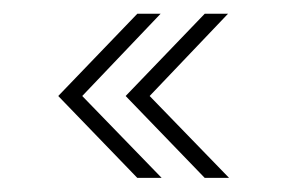

<svg xmlns="http://www.w3.org/2000/svg" viewBox="-20 -404 406 272"><path d="M270 -152 158 -268 270 -384.5H303L192 -268L304.5 -152ZM174.5 -152 62.5 -268 174.5 -384.5H207.5L96.5 -268L209 -152Z"/></svg>

Font: Imbue Thin
Style: Regular
Weight: 100
Designer: Tyler Finck
Foundry: Etcetera Type Company
Version: Version 1.102